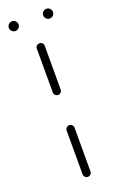

<svg xmlns="http://www.w3.org/2000/svg" viewBox="-164 -664 427 700"><g transform="rotate(-20 49.5 -314.0)"><path d="M49.6 -0.4Q43.3 -0.4 38.7 -4.8Q34.1 -9.3 34.1 -15.6V-185.2Q34.1 -191.5 38.7 -196.1Q43.3 -200.7 49.6 -200.7Q55.9 -200.7 60.4 -196.1Q64.8 -191.5 64.8 -185.2V-15.6Q64.8 -9.3 60.4 -4.8Q55.9 -0.4 49.6 -0.4ZM49.6 -318.1Q43.3 -318.1 38.7 -322.6Q34.1 -327 34.1 -333.3V-503.3Q34.1 -509.6 38.7 -514.1Q43.3 -518.5 49.6 -518.5Q55.9 -518.5 60.4 -514.1Q64.8 -509.6 64.8 -503.3V-333.3Q64.8 -327 60.4 -322.6Q55.9 -318.1 49.6 -318.1ZM97.4 -609.3Q97.4 -617 103 -622.6Q108.5 -628.1 116.3 -628.1Q124.1 -628.1 129.6 -622.6Q135.2 -617 135.2 -609.3Q135.2 -601.5 129.6 -595.9Q124.1 -590.4 116.3 -590.4Q108.5 -590.4 103 -595.9Q97.4 -601.5 97.4 -609.3ZM-35.9 -609.3Q-35.9 -617 -30.4 -622.6Q-24.8 -628.1 -17 -628.1Q-9.3 -628.1 -3.7 -622.6Q1.9 -617 1.9 -609.3Q1.9 -601.5 -3.7 -595.9Q-9.3 -590.4 -17 -590.4Q-24.8 -590.4 -30.4 -595.9Q-35.9 -601.5 -35.9 -609.3Z"/></g></svg>

Font: 26F Galaxy Hebrew Ultra Light
Style: Regular
Weight: 200
Designer: C₂₉H₂₅N₃O₅
Version: Version 1.000